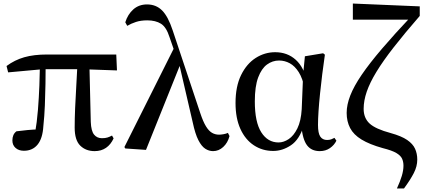

<svg xmlns="http://www.w3.org/2000/svg" viewBox="-20 -838 2406 1085"><path d="M115 14Q86 14 68 -2Q50 -18 50 -44Q50 -61 55.5 -74Q61 -87 73 -96Q103 -100 134.5 -103Q166 -106 202 -107L177 -79Q189 -148 194.5 -218Q200 -288 202.5 -355Q205 -422 206 -482H238Q238 -426 237 -364.5Q236 -303 233.5 -242Q231 -181 225 -125Q221 -56 192.5 -21Q164 14 115 14ZM26 -429 17 -465Q63 -499 117 -514.5Q171 -530 246 -530H637L641 -440L444 -447H223ZM515 16Q465 16 433.5 -15Q402 -46 402 -117Q402 -167 404.5 -226.5Q407 -286 411 -351.5Q415 -417 418 -482H485L493 -149Q495 -98 511.5 -77.5Q528 -57 556 -57Q575 -57 587.5 -61Q600 -65 613 -72L622 -56Q606 -21 579 -2.5Q552 16 515 16Z M688 1 683 -7 969 -578 1002 -482 805 9ZM1184 16Q1161 16 1140 2.5Q1119 -11 1101 -46Q1083 -81 1069 -147L992 -479L989 -481L938 -628Q920 -685 889.5 -704Q859 -723 812 -723Q776 -723 748.5 -714Q721 -705 699 -692L688 -712Q702 -757 733.5 -785Q765 -813 811 -813Q862 -813 896 -779Q930 -745 956 -666L1112 -198Q1128 -150 1144 -124Q1160 -98 1178 -87.5Q1196 -77 1218 -77Q1228 -77 1242.5 -79.5Q1257 -82 1268 -87L1277 -69Q1267 -31 1241.5 -7.5Q1216 16 1184 16Z M1524 15Q1463 15 1414.5 -17Q1366 -49 1338.5 -109.5Q1311 -170 1311 -256Q1311 -350 1342.5 -414Q1374 -478 1425 -510.5Q1476 -543 1535 -543Q1604 -543 1651.5 -500Q1699 -457 1716 -372H1723L1702 -336Q1690 -396 1668 -430.5Q1646 -465 1617.5 -480.5Q1589 -496 1557 -496Q1520 -496 1489 -473.5Q1458 -451 1439 -400.5Q1420 -350 1420 -265Q1420 -148 1456.5 -90.5Q1493 -33 1554 -33Q1583 -33 1611.5 -52Q1640 -71 1660.5 -112.5Q1681 -154 1685 -221L1693 -417L1703 -520L1806 -537L1816 -529Q1808 -475 1801 -418.5Q1794 -362 1788.5 -308.5Q1783 -255 1780 -209.5Q1777 -164 1777 -132Q1777 -85 1790 -66Q1803 -47 1828 -47Q1842 -47 1851.5 -50.5Q1861 -54 1870 -59L1881 -43Q1869 -18 1844.5 -1Q1820 16 1787 16Q1740 16 1715 -17Q1690 -50 1683 -127L1697 -129Q1672 -49 1624 -17Q1576 15 1524 15Z M2223 227Q2241 188 2250.5 156.5Q2260 125 2260 98Q2260 76 2252 58.5Q2244 41 2219.5 26.5Q2195 12 2143 -1Q2068 -22 2023 -49.5Q1978 -77 1958.5 -114.5Q1939 -152 1939 -200Q1939 -246 1959.5 -298.5Q1980 -351 2024 -415.5Q2068 -480 2138 -562Q2208 -644 2308 -750L2296 -713V-727H1974V-818L2352 -802V-748Q2266 -649 2205.5 -571.5Q2145 -494 2107.5 -432.5Q2070 -371 2052.5 -320Q2035 -269 2035 -223Q2035 -171 2068.5 -140Q2102 -109 2188 -86Q2249 -69 2281 -47Q2313 -25 2325.5 2.5Q2338 30 2338 64Q2338 102 2318.5 140Q2299 178 2263 227Z"/></svg>

Font: Noto Serif KR SemiBold
Style: Regular
Weight: 600
Designer: Ryoko NISHIZUKA 西塚涼子 (kana & ideographs); Frank Grießhammer (Latin, Greek & Cyrillic); Wenlong ZHANG 张文龙 (bopomofo); San
Foundry: Adobe
Version: Version 2.003-H1;hotconv 1.1.1;makeotfexe 2.6.0